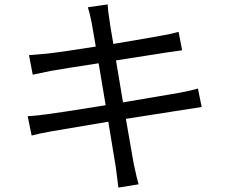

<svg xmlns="http://www.w3.org/2000/svg" viewBox="-20 -808 1040 874"><path d="M898 -321 553 -267 589 -61Q603 5 611 31L519 46Q510 -29 507 -48L473 -254Q434 -248 213 -210Q156 -200 124 -191L106 -279Q146 -281 194 -288Q244 -294 461 -329L429 -520Q278 -497 210 -485L129 -468L112 -557L195 -564Q252 -570 416 -596Q401 -680 397 -706Q388 -751 380 -775L470 -788Q472 -753 478 -719Q479 -705 496 -608Q686 -640 721 -647Q762 -654 793 -663L809 -579Q798 -578 738 -569L508 -533L540 -342Q667 -363 793 -385Q844 -394 881 -405Z"/></svg>

Font: 思源黑体R
Style: Regular
Weight: 400
Designer: Ryoko NISHIZUKA  (kana & ideographs); Paul D. Hunt (Latin, Greek & Cyrillic); Wenlong ZHANG  (bopomofo); Sandoll Communi
Foundry: Adobe Systems Incorporated
Version: Version 1.00 June 24, 2014, initial release